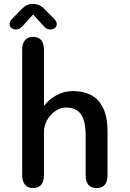

<svg xmlns="http://www.w3.org/2000/svg" viewBox="-20 -949 659 974"><path d="M470 5Q414.5 5 414.5 -62V-261.5Q414.5 -336.5 390.2 -370Q366 -403.5 316 -403.5Q294.5 -403.5 274.2 -393.5Q254 -383.5 238 -366Q222 -348.5 212.5 -326.2Q203 -304 203 -280V-62Q203 5 147.5 5Q121 5 106.8 -12.2Q92.5 -29.5 92.5 -62V-695.5Q92.5 -728 106.8 -745Q121 -762 147.5 -762Q203 -762 203 -695.5V-411.5Q227.5 -444 265.8 -465.5Q304 -487 350 -487Q402 -487 441.5 -467Q481 -447 503.2 -401Q525.5 -355 525.5 -277.5V-62Q525.5 5 470 5ZM256 -852Q268 -839 268 -827.5Q268 -815 258.8 -807.2Q249.5 -799.5 235 -799.5Q222 -799.5 213 -806.2Q204 -813 195 -824L148 -875.5L101 -823.5Q91.5 -812.5 82.8 -806Q74 -799.5 61 -799.5Q46.5 -799.5 37.5 -807.5Q28.5 -815.5 28.5 -828Q28.5 -833 31.2 -839.2Q34 -845.5 40 -852L77.5 -890.5Q95 -910 110.2 -919.5Q125.5 -929 147.5 -929Q170 -929 185.2 -919.5Q200.5 -910 218 -890.5Z"/></svg>

Font: Sono ExtraLight Monospace Medium
Style: Regular
Weight: 500
Version: Version 2.112